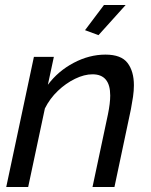

<svg xmlns="http://www.w3.org/2000/svg" viewBox="-20 -750 607 770"><path d="M116 -522H196L172 -410Q213 -465 275.5 -498Q338 -531 403 -531Q466 -531 491.5 -497.5Q517 -464 517 -408Q517 -386 513.5 -362Q510 -338 505 -312L439 0H351L413 -292Q422 -336 422 -367Q422 -452 351 -452Q318 -452 281 -434Q244 -416 212 -385.5Q180 -355 160 -315L93 0H5ZM375 -609 321 -629 397 -730H484Z"/></svg>

Font: Raleway Medium
Style: Italic
Weight: 500
Italic angle: -12°
Designer: Matt McInerney, Pablo Impallari, Rodrigo Fuenzalida
Foundry: Matt McInerney, Pablo Impallari, Rodrigo Fuenzalida
Version: Version 4.026